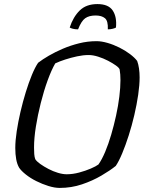

<svg xmlns="http://www.w3.org/2000/svg" viewBox="-20 -922 714 942"><path d="M273 0Q248 0 217.5 -9.5Q187 -19 158 -33.5Q129 -48 106.5 -66Q84 -84 74 -99Q64 -116 59.5 -140.5Q55 -165 55 -196Q55 -232 62 -278Q69 -324 80.5 -373.5Q92 -423 106.5 -470Q121 -517 136.5 -554.5Q152 -592 167 -614Q189 -631 220 -649Q251 -667 288.5 -683Q326 -699 368 -709.5Q410 -720 454 -720Q478 -720 507.5 -711.5Q537 -703 566 -688.5Q595 -674 618 -656.5Q641 -639 653 -623Q659 -607 662 -586Q665 -565 665 -542Q665 -505 658 -457Q651 -409 639 -357.5Q627 -306 611.5 -257.5Q596 -209 579.5 -169.5Q563 -130 548 -108Q521 -86 477.5 -60.5Q434 -35 382 -17.5Q330 0 273 0ZM307 -67Q337 -67 368.5 -75.5Q400 -84 425.5 -95Q451 -106 463 -115Q480 -139 496 -177Q512 -215 525.5 -261Q539 -307 549.5 -355Q560 -403 565.5 -448Q571 -493 571 -529Q571 -543 570 -556.5Q569 -570 567 -581Q565 -589 549 -600.5Q533 -612 510 -624Q487 -636 461.5 -644Q436 -652 415 -652Q388 -652 358 -645.5Q328 -639 300 -630Q272 -621 251 -611Q232 -578 213.5 -527Q195 -476 180 -416.5Q165 -357 156 -300.5Q147 -244 147 -198Q147 -181 148 -166.5Q149 -152 153 -141Q160 -130 177.5 -117.5Q195 -105 218 -93Q241 -81 264.5 -74Q288 -67 307 -67ZM363 -778Q348 -778 337 -781Q326 -784 322 -787Q339 -839 371 -870.5Q403 -902 458 -902Q512 -902 533 -870.5Q554 -839 549 -787Q545 -784 533.5 -781Q522 -778 509 -778Q511 -819 495 -832.5Q479 -846 449 -846Q417 -846 398 -832.5Q379 -819 363 -778Z"/></svg>

Font: Texturina Medium 12pt
Style: Italic
Weight: 400
Italic angle: -11°
Version: Version 1.002